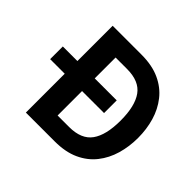

<svg xmlns="http://www.w3.org/2000/svg" viewBox="-165 -909 1109 1109"><g transform="rotate(45 390.0 -354.5)"><path d="M492.2 -420.9V-317.4H51.8V-420.9ZM732.9 -354.5Q732.9 -284.2 714.4 -220.2Q695.8 -156.2 656.7 -106.7Q617.7 -57.1 555.7 -28.6Q493.7 0 406.2 0H170.9V-709H406.2Q493.7 -709 555.7 -680.4Q617.7 -651.9 656.7 -602.3Q695.8 -552.7 714.4 -489Q732.9 -425.3 732.9 -354.5ZM590.8 -354.5Q590.8 -472.7 548.3 -532Q505.9 -591.3 406.2 -591.3H312.5V-117.7H406.2Q505.9 -117.7 548.3 -176.8Q590.8 -235.8 590.8 -354.5Z"/></g></svg>

Font: Estedad-FD Bold
Style: Regular
Weight: 700
Designer: Amin Abedi
Version: Version 7.3